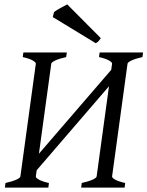

<svg xmlns="http://www.w3.org/2000/svg" viewBox="-20 -854 671 874"><path d="M2.4 0 4.9 -21Q35.6 -27.8 53.7 -35.9Q71.8 -43.9 72.8 -50.8L143.1 -564Q144 -569.8 129.2 -578.6Q114.3 -587.4 83.5 -594.2L86.4 -615.2H284.2L281.2 -594.2Q250.5 -587.4 232.4 -579.1Q214.4 -570.8 213.4 -564L157.2 -154.3L486.3 -536.1L490.2 -564Q491.2 -569.8 476.3 -578.6Q461.4 -587.4 430.7 -594.2L433.6 -615.2H631.3L628.4 -594.2Q597.7 -587.4 579.6 -579.1Q561.5 -570.8 560.5 -564L490.2 -50.8Q489.3 -44.9 504.2 -36.4Q519 -27.8 549.8 -21L547.4 0H349.6L352.1 -21Q382.8 -27.8 400.9 -35.9Q418.9 -43.9 419.9 -50.8L476.1 -461.4L147 -79.1L143.1 -50.8Q142.1 -44.9 157 -36.4Q171.9 -27.8 202.6 -21L200.2 0ZM439 -680.2Q432.1 -670.4 428 -666Q423.8 -661.6 416 -657.2L220.2 -776.4L226.1 -799.3Q230.5 -802.7 238.3 -807.6Q246.1 -812.5 254.9 -817.4Q263.7 -822.3 272 -826.7Q280.3 -831.1 286.1 -834Z"/></svg>

Font: Gentium Plus CyrE
Style: Italic
Weight: 400
Italic angle: -8°
Designer: J. Victor Gaultney, Annie Olsen, Iska Routamaa, Becca Hirsbrunner
Foundry: SIL International
Version: Version 5.000